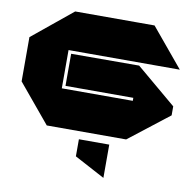

<svg xmlns="http://www.w3.org/2000/svg" viewBox="-101 -833 1210 1196"><g transform="rotate(10 503.5 -235.0)"><path d="M279 -486V-730H780L982 -487V-486ZM227 0 25 -243V-244H728V0ZM25 -244V-523L278 -730H279V-244ZM299 -263V-466L728 -467V-263ZM728 0V-467H729L982 -254V-197L729 0ZM630 260 439 158V50H631V260Z"/></g></svg>

Font: Foldit Black
Style: Regular
Weight: 900
Version: Version 1.003